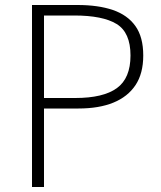

<svg xmlns="http://www.w3.org/2000/svg" viewBox="-20 -748 645 768"><path d="M108 0V-728H290Q373 -728 431.5 -708Q490 -688 521.5 -644Q553 -600 553 -526Q553 -454 522 -407.5Q491 -361 433.5 -337.5Q376 -314 294 -314H156V0ZM156 -356H281Q393 -356 447.5 -395.5Q502 -435 502 -526Q502 -618 446.5 -652Q391 -686 277 -686H156Z"/></svg>

Font: Noto Sans JP Thin ExtraLight
Style: Regular
Weight: 250
Version: Version 2.004-H2;hotconv 1.0.118;makeotfexe 2.5.65603